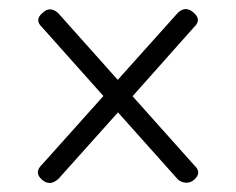

<svg xmlns="http://www.w3.org/2000/svg" viewBox="-20 -555 525 428"><path d="M73.5 -154.5Q55 -170.5 74 -188.5L210.5 -341L74 -494Q56 -510.5 75 -526.5Q91.5 -542 109.5 -526L242.5 -377L376.5 -526.5Q394 -543 412 -526.5Q430 -511 412.5 -494.5L275.5 -340.5L413.5 -186Q430.5 -170.5 413 -154.5Q404.5 -147 394 -147.8Q383.5 -148.5 376.5 -155L243 -304.5L110 -156Q91 -139 73.5 -154.5Z"/></svg>

Font: Fraunces 72pt Black
Style: Regular
Weight: 900
Version: Version 1.000;[0bf87f6ff]